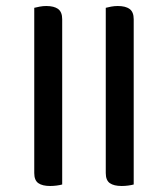

<svg xmlns="http://www.w3.org/2000/svg" viewBox="-20 -614 559 639"><path d="M372 -594Q398 -594 411.5 -584Q425 -574 425 -550V0Q418 2 407 3.5Q396 5 385 5Q359 5 345.5 -4.5Q332 -14 332 -38V-588Q339 -590 350 -592Q361 -594 372 -594ZM134 -594Q160 -594 173.5 -584Q187 -574 187 -550V0Q180 2 169 3.5Q158 5 147 5Q121 5 107.5 -4.5Q94 -14 94 -38V-588Q102 -590 112.5 -592Q123 -594 134 -594Z"/></svg>

Font: Baloo Paaji 2 Medium
Style: Regular
Weight: 500
Designer: Shuchita Grover, Noopur Datye and Ek Type
Foundry: Ek Type
Version: Version 1.640;hotconv 1.0.111;makeotfexe 2.5.65597; ttfautoh